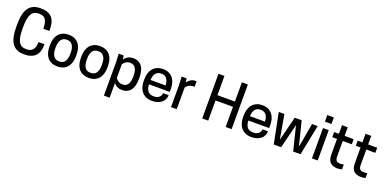

<svg xmlns="http://www.w3.org/2000/svg" viewBox="-4 -1871 6344 3150"><g transform="rotate(20 3168.0 -296.0)"><path d="M157 -370Q157 -221 195 -150.5Q233 -80 325 -80H332Q410 -80 444 -127Q478 -174 478 -259H583V-249Q583 12 325 12Q255 12 203 -9.5Q151 -31 117 -77.5Q83 -124 66.5 -196.5Q50 -269 50 -370V-410Q50 -511 66.5 -583.5Q83 -656 117 -702.5Q151 -749 203 -770.5Q255 -792 325 -792Q456 -792 519.5 -726.5Q583 -661 583 -522V-491H478Q478 -598 445 -649Q412 -700 332 -700H325Q234 -700 195.5 -629.5Q157 -559 157 -410Z M904 12Q844 12 800 -8Q756 -28 727.5 -63.5Q699 -99 685.5 -147Q672 -195 672 -251V-279Q672 -335 685.5 -383Q699 -431 727.5 -466.5Q756 -502 800 -522Q844 -542 904 -542Q964 -542 1008 -522Q1052 -502 1080.5 -466.5Q1109 -431 1122.5 -383Q1136 -335 1136 -279V-251Q1136 -195 1122.5 -147Q1109 -99 1080.5 -63.5Q1052 -28 1008 -8Q964 12 904 12ZM904 -76Q972 -76 1003.5 -123.5Q1035 -171 1035 -251V-279Q1035 -359 1003.5 -406.5Q972 -454 904 -454Q836 -454 804.5 -406.5Q773 -359 773 -279V-251Q773 -171 804.5 -123.5Q836 -76 904 -76Z M1452 12Q1392 12 1348 -8Q1304 -28 1275.5 -63.5Q1247 -99 1233.5 -147Q1220 -195 1220 -251V-279Q1220 -335 1233.5 -383Q1247 -431 1275.5 -466.5Q1304 -502 1348 -522Q1392 -542 1452 -542Q1512 -542 1556 -522Q1600 -502 1628.5 -466.5Q1657 -431 1670.5 -383Q1684 -335 1684 -279V-251Q1684 -195 1670.5 -147Q1657 -99 1628.5 -63.5Q1600 -28 1556 -8Q1512 12 1452 12ZM1452 -76Q1520 -76 1551.5 -123.5Q1583 -171 1583 -251V-279Q1583 -359 1551.5 -406.5Q1520 -454 1452 -454Q1384 -454 1352.5 -406.5Q1321 -359 1321 -279V-251Q1321 -171 1352.5 -123.5Q1384 -76 1452 -76Z M2033 12Q1979 12 1944 -7.5Q1909 -27 1887 -56V200H1787V-380L1780 -530H1867L1877 -460Q1898 -495 1935.5 -518.5Q1973 -542 2033 -542Q2087 -542 2125.5 -522Q2164 -502 2188 -466.5Q2212 -431 2223 -383Q2234 -335 2234 -279V-251Q2234 -195 2223 -147Q2212 -99 2188 -63.5Q2164 -28 2125.5 -8Q2087 12 2033 12ZM1887 -147Q1894 -136 1904.5 -123.5Q1915 -111 1930 -100.5Q1945 -90 1964 -83Q1983 -76 2007 -76Q2073 -76 2103 -123Q2133 -170 2133 -251V-279Q2133 -360 2103 -407Q2073 -454 2007 -454Q1983 -454 1964 -447Q1945 -440 1930 -429.5Q1915 -419 1904.5 -406.5Q1894 -394 1887 -383Z M2419 -227Q2422 -149 2455.5 -108.5Q2489 -68 2558 -68Q2591 -68 2615 -77Q2639 -86 2655 -101Q2671 -116 2678.5 -134Q2686 -152 2686 -170H2782V-166Q2782 -133 2768 -101Q2754 -69 2726 -44Q2698 -19 2656 -3.5Q2614 12 2557 12Q2495 12 2450 -8.5Q2405 -29 2375.5 -64.5Q2346 -100 2332 -148.5Q2318 -197 2318 -253V-277Q2318 -333 2332 -381.5Q2346 -430 2375 -465.5Q2404 -501 2448 -521.5Q2492 -542 2552 -542Q2612 -542 2655 -521.5Q2698 -501 2726.5 -465.5Q2755 -430 2768.5 -381.5Q2782 -333 2782 -277V-227ZM2550 -462Q2485 -462 2453 -420Q2421 -378 2419 -303H2681Q2678 -378 2646.5 -420Q2615 -462 2550 -462Z M3121 -542Q3126 -542 3130 -541.5Q3134 -541 3136 -541V-445H3118Q3090 -445 3068.5 -438.5Q3047 -432 3031 -422Q3015 -412 3004 -400Q2993 -388 2986 -377V0H2886V-380L2879 -530H2965L2975 -462Q2998 -496 3034 -519Q3070 -542 3121 -542Z M3944 -780V0H3840V-352H3535V0H3431V-780H3535V-444H3840V-780Z M4154 -227Q4157 -149 4190.5 -108.5Q4224 -68 4293 -68Q4326 -68 4350 -77Q4374 -86 4390 -101Q4406 -116 4413.5 -134Q4421 -152 4421 -170H4517V-166Q4517 -133 4503 -101Q4489 -69 4461 -44Q4433 -19 4391 -3.5Q4349 12 4292 12Q4230 12 4185 -8.5Q4140 -29 4110.5 -64.5Q4081 -100 4067 -148.5Q4053 -197 4053 -253V-277Q4053 -333 4067 -381.5Q4081 -430 4110 -465.5Q4139 -501 4183 -521.5Q4227 -542 4287 -542Q4347 -542 4390 -521.5Q4433 -501 4461.5 -465.5Q4490 -430 4503.5 -381.5Q4517 -333 4517 -277V-227ZM4285 -462Q4220 -462 4188 -420Q4156 -378 4154 -303H4416Q4413 -378 4381.5 -420Q4350 -462 4285 -462Z M4809 0H4680L4574 -530H4673L4747 -107L4853 -530H4974L5080 -107L5155 -530H5254L5147 0H5019L4914 -422Z M5347 -530H5447V0H5347ZM5454 -640H5340V-754H5454Z M5882 -530V-441H5724V-171Q5724 -142 5730 -123.5Q5736 -105 5748 -94.5Q5760 -84 5777.5 -80Q5795 -76 5817 -76Q5833 -76 5849.5 -79Q5866 -82 5872 -84V0Q5866 3 5846.5 7.5Q5827 12 5794 12Q5757 12 5725.5 3Q5694 -6 5671.5 -26.5Q5649 -47 5636.5 -80Q5624 -113 5624 -160V-441H5541V-530H5624V-680H5724V-530Z M6293 -530V-441H6135V-171Q6135 -142 6141 -123.5Q6147 -105 6159 -94.5Q6171 -84 6188.5 -80Q6206 -76 6228 -76Q6244 -76 6260.5 -79Q6277 -82 6283 -84V0Q6277 3 6257.5 7.5Q6238 12 6205 12Q6168 12 6136.5 3Q6105 -6 6082.5 -26.5Q6060 -47 6047.5 -80Q6035 -113 6035 -160V-441H5952V-530H6035V-680H6135V-530Z"/></g></svg>

Font: Cooper Hewitt
Style: Regular
Weight: 707
Designer: Village Type and Design LLC
Foundry: Cooper Hewitt Smithsonian Design Museum
Version: 1.000